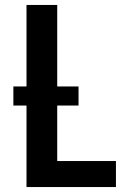

<svg xmlns="http://www.w3.org/2000/svg" viewBox="-20 -755 540 775"><path d="M87 0V-735H211V-105H448V0ZM34 -329V-406H297V-329Z"/></svg>

Font: Iosevka Term Curly Extrabold
Style: Regular
Weight: 800
Designer: Belleve Invis
Foundry: Belleve Invis
Version: Version 32.3.0